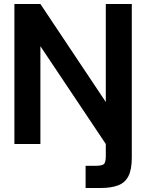

<svg xmlns="http://www.w3.org/2000/svg" viewBox="-20 -720 731 960"><path d="M408 220V109H457Q490 109 499.5 100.5Q509 92 509 61V0L182 -489V0H52V-700H182L509 -210V-700H639V67Q639 128 622 161Q605 194 570 207Q535 220 483 220Z"/></svg>

Font: HostGroteskBold
Style: Bold
Weight: 700
Designer: Doukan Karapınar based on Poppins by Indian Type Foundry, Jonny Pinhorn
Foundry: Element Type
Version: Version 1.001; ttfautohint (v1.8.4.7-5d5b)